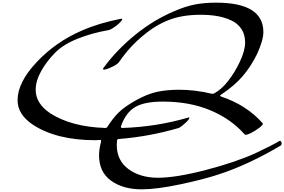

<svg xmlns="http://www.w3.org/2000/svg" viewBox="-20 -1007 2136 1442"><path d="M1044 415Q904 415 814 350Q724 285 724 160Q724 112 739 57Q740 50 737.5 46.5Q735 43 729 44Q707 46 698 46Q404 46 226 -71Q112 -148 112 -254Q112 -388 255.5 -540.5Q399 -693 594 -777Q726 -835 889 -866Q904 -869 895 -855Q877 -828 828 -796Q807 -783 796 -781Q674 -760 566 -717.5Q458 -675 396 -613Q332 -549 290 -474.5Q248 -400 248 -333Q248 -230 356 -157Q516 -54 771 -46Q782 -46 786 -54Q829 -121 872 -163Q915 -205 996 -251Q1089 -303 1163 -318Q1237 -333 1323 -333Q1447 -333 1570 -303Q1582 -301 1589 -306Q1646 -337 1694 -400Q1742 -460 1781.5 -543.5Q1821 -627 1821 -688Q1821 -747 1793 -789.5Q1765 -832 1715.5 -854.5Q1666 -877 1610 -886.5Q1554 -896 1486 -896Q1349 -896 1248.5 -857Q1148 -818 1059 -743Q956 -660 874 -541Q860 -520 800 -495Q750 -475 754 -491Q754 -493 757 -497Q856 -632 995 -745Q1134 -858 1291 -924Q1372 -959 1442.5 -973Q1513 -987 1604 -987Q1958 -987 1958 -766Q1958 -706 1912 -604Q1863 -504 1800 -432Q1737 -360 1640 -296Q1626 -287 1641 -282Q1832 -218 1953 -81Q1960 -73 1929 -48.5Q1898 -24 1861.5 -6.5Q1825 11 1818 3Q1715 -114 1559 -179Q1403 -244 1204 -244Q1063 -244 993.5 -202Q924 -160 889 -60Q884 -46 899 -46Q1154 -54 1394 -124Q1404 -127 1402 -119Q1395 -101 1352 -66Q1331 -48 1319 -45Q1100 19 872 37Q860 38 859 48Q857 70 857 81Q857 199 945.5 263.5Q1034 328 1166 328Q1302 328 1526.5 269.5Q1751 211 1902 142Q2029 82 2076 53Q2084 48 2090 55Q2096 62 2095.5 71Q2095 80 2090 85Q1848 229 1625 302Q1515 339 1336 377Q1157 415 1044 415Z"/></svg>

Font: Joscelyn
Style: Regular
Weight: 400
Designer: Peter S. Baker
Version: Version 1.012